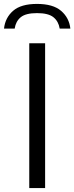

<svg xmlns="http://www.w3.org/2000/svg" viewBox="-58 -961 379 981"><path d="M91.5 0V-740H172.5V0ZM-37.5 -815Q-31.5 -870.5 9 -905.8Q49.5 -941 131 -941Q213 -941 254.2 -905.5Q295.5 -870 301.5 -815H247Q241 -852 215 -873Q189 -894 131 -894Q73.5 -894 48 -873Q22.5 -852 17 -815Z"/></svg>

Font: Encode Sans Semi Expanded
Style: Regular
Weight: 400
Width: 6
Designer: Multiple Designers
Foundry: Impallari Type
Version: Version 3.000; ttfautohint (v1.8.3) -l 8 -r 50 -G 200 -x 14 